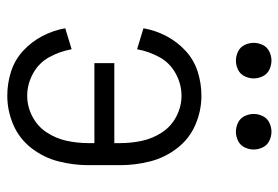

<svg xmlns="http://www.w3.org/2000/svg" viewBox="-142 -634 783 540"><g transform="rotate(90 250.0 -363.5)"><path d="M150 -635Q137 -635 124.5 -641Q112 -647 106 -659.5Q100 -672 100 -685Q100 -698 106 -710.5Q112 -723 124.5 -729Q137 -735 150 -735Q163 -735 175.5 -729Q188 -723 194 -710.5Q200 -698 200 -685Q200 -672 194 -659.5Q188 -647 175.5 -641Q163 -635 150 -635ZM350 -635Q337 -635 324.5 -641Q312 -647 306 -659.5Q300 -672 300 -685Q300 -698 306 -710.5Q312 -723 324.5 -729Q337 -735 350 -735Q363 -735 375.5 -729Q388 -723 394 -710.5Q400 -698 400 -685Q400 -672 394 -659.5Q388 -647 375.5 -641Q363 -635 350 -635ZM249 8Q214 8 181 -2.5Q148 -13 122.5 -36.5Q97 -60 81 -90.5Q65 -121 59 -155L118 -173Q124 -140 140 -110.5Q156 -81 186 -64.5Q216 -48 249 -48Q279 -48 307 -62.5Q335 -77 352 -103Q369 -129 375.5 -159Q382 -189 382 -220V-237H157V-293H382V-310Q382 -341 375.5 -371Q369 -401 352 -427Q335 -453 307 -467.5Q279 -482 249 -482Q216 -482 186 -465.5Q156 -449 140 -419.5Q124 -390 118 -357L59 -375Q65 -409 81 -439.5Q97 -470 122.5 -493.5Q148 -517 181 -527.5Q214 -538 249 -538Q291 -538 330.5 -521Q370 -504 396.5 -469.5Q423 -435 433.5 -393.5Q444 -352 444 -310V-220Q444 -178 433.5 -136.5Q423 -95 396.5 -60.5Q370 -26 330.5 -9Q291 8 249 8Z"/></g></svg>

Font: Iosevka SS01 Light
Style: Regular
Weight: 300
Monospace: yes
Designer: Belleve Invis
Foundry: Belleve Invis
Version: 2.3.3; ttfautohint (v1.8.3)